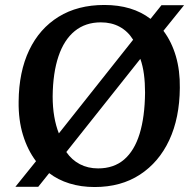

<svg xmlns="http://www.w3.org/2000/svg" viewBox="-20 -738 780 773"><path d="M42 14 125 -89Q91 -134 72.5 -194.5Q54 -255 55 -329Q56 -449 97.5 -536Q139 -623 216 -670.5Q293 -718 400 -718Q513 -718 586 -662L630 -717H721L638 -614Q671 -570 688 -512Q705 -454 704 -384Q703 -263 661.5 -174Q620 -85 543.5 -35Q467 15 361 15Q306 15 259.5 0.5Q213 -14 178 -41L134 14ZM375 -60Q438 -60 479.5 -95.5Q521 -131 542 -199Q563 -267 564 -365Q564 -405 559.5 -439Q555 -473 545 -501L247 -126Q269 -94 301.5 -77Q334 -60 375 -60ZM217 -201 516 -578Q495 -612 462 -630Q429 -648 386 -648Q324 -648 281 -613Q238 -578 215.5 -511.5Q193 -445 192 -350Q192 -306 198.5 -268.5Q205 -231 217 -201Z"/></svg>

Font: Literata 18pt SemiBold
Style: Italic
Weight: 600
Italic angle: -2°
Designer: Latin by Veronika Burian and Jose Scaglione. Greek by Irene Vlachou. Cyrillic by Vera Evstafieva
Foundry: TypeTogether
Version: Version 3.103;gftools[0.9.29]